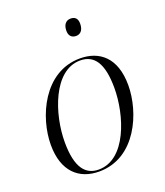

<svg xmlns="http://www.w3.org/2000/svg" viewBox="-139 -840 813 945"><g transform="rotate(-20 267.5 -368.0)"><path d="M339 -656C358 -656 378 -668 378 -707C378 -735 363 -746 342 -746C318 -746 302 -729 302 -696C302 -668 318 -656 339 -656ZM218 10C411 10 497 -200 497 -341C497 -487 418 -546 318 -546C128 -546 38 -339 38 -194C38 -56 112 10 218 10ZM219 0C151 0 107 -49 107 -184C107 -329 175 -536 315 -536C388 -536 428 -482 428 -351C428 -209 363 0 219 0Z"/></g></svg>

Font: Noto Serif Display Light
Style: Italic
Weight: 300
Italic angle: -12°
Designer: Monotype Design Team
Foundry: Monotype Imaging Inc.
Version: Version 2.009